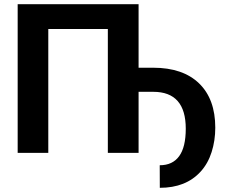

<svg xmlns="http://www.w3.org/2000/svg" viewBox="-20 -731 1085 918"><path d="M642.6 -407.2H712.4Q854.5 -407.2 931.9 -332.3Q1009.3 -257.3 1009.3 -120.6Q1009.3 -59.1 991.9 -4.2Q974.6 50.8 939 89.8Q868.7 167 744.1 167L743.7 59.1Q805.2 59.1 836.7 15.6Q868.2 -27.8 868.2 -115.7Q868.2 -292 712.9 -292H642.6V0H495.6V-592.3H210.9V0H64.5V-710.9H642.6Z"/></svg>

Font: MAUL Bold
Style: Bold
Weight: 700
Designer: MAUL
Version: Version 1.0; 2020; ttfautohint (v1.8.3)